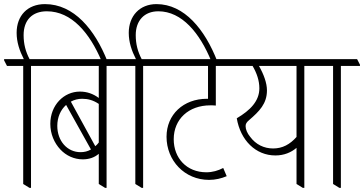

<svg xmlns="http://www.w3.org/2000/svg" viewBox="-43 -910 1773 935"><path d="M101 5H108V-589H201V-595L187 -622H101C82 -658 72 -695 72 -739C72 -812 114 -855 185 -855C306 -855 394 -749 452 -612H480C419 -766 317 -890 176 -890C91 -890 38 -834 38 -750C38 -705 52 -663 73 -622H-23V-616L-9 -589H70V-14Z M360 -134C391 -134 417 -143 438 -161V-14L469 5H476V-589H569V-595L555 -622H155V-616L169 -589H438V-433C411 -453 381 -464 346 -464C268 -464 202 -398 202 -307C202 -258 221 -214 251 -182C279 -152 318 -134 360 -134ZM357 -429C386 -429 411 -422 438 -404V-216C433 -209 427 -203 421 -198L302 -415C318 -424 337 -429 357 -429ZM236 -297C236 -339 252 -375 279 -399L400 -182C384 -173 368 -169 349 -169C284 -169 236 -224 236 -297Z M647 5H654V-589H747V-595L733 -622H647C628 -658 618 -695 618 -739C618 -810 660 -855 728 -855C843 -855 930 -749 986 -612H1015C955 -766 855 -890 719 -890C637 -890 584 -832 584 -750C584 -705 598 -663 619 -622H523V-616L537 -589H616V-14Z M975 -34C1006 -34 1035 -41 1061 -52L1044 -92C1019 -79 992 -71 962 -71C866 -71 803 -140 803 -232C803 -330 876 -397 981 -397C989 -397 996 -397 1008 -396V-589H1096V-595L1083 -622H701V-616L715 -589H970V-429C969 -429 967 -429 965 -429C850 -429 768 -352 768 -244C768 -128 856 -34 975 -34Z M1298 -153C1341 -153 1375 -168 1401 -190V-14L1432 5H1439V-589H1531V-595L1517 -622H1052V-616L1066 -589H1187C1208 -553 1220 -517 1220 -480C1220 -418 1176 -373 1110 -334C1128 -227 1202 -153 1298 -153ZM1175 -244C1161 -261 1153 -280 1153 -296C1153 -307 1158 -315 1170 -325C1220 -368 1257 -405 1257 -470C1257 -506 1241 -549 1218 -589H1401V-243C1369 -207 1333 -187 1287 -187C1243 -187 1203 -206 1175 -244Z M1610 5H1617V-589H1710V-595L1696 -622H1486V-616L1500 -589H1579V-14Z"/></svg>

Font: Noto Serif Devanagari ExtraCondensed ExtraLight
Style: Regular
Weight: 200
Width: 2
Designer: Universal Thirst, Indian Type Foundry and the Monotype Design Team
Foundry: Monotype Imaging Inc.
Version: Version 2.004